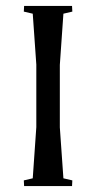

<svg xmlns="http://www.w3.org/2000/svg" viewBox="-20 -625 323 645"><path d="M90 -26 102 -198V-408L90 -579L60 -586L61 -605H222L223 -586L193 -579L181 -407V-197L193 -26L223 -19L222 0H61L60 -19Z"/></svg>

Font: Balthazar
Style: Regular
Weight: 400
Designer: Dario Manuel Muhafara
Foundry: Dario Manuel Muhafara
Version: Version 1.000